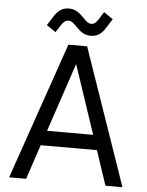

<svg xmlns="http://www.w3.org/2000/svg" viewBox="-59 -931 748 979"><g transform="rotate(5 315.0 -442.0)"><path d="M25 0H112L171 -177H459L518 0H605L363 -700H267ZM149 -790 196 -758 222 -798C231 -811 241 -822 257 -822C272 -822 283 -813 300 -795C326 -768 345 -755 377 -755C411 -755 433 -774 449 -799L481 -849L434 -881L408 -840C399 -827 390 -816 374 -816C358 -816 348 -826 331 -844C305 -870 285 -884 254 -884C219 -884 197 -865 181 -840ZM197 -253 315 -605 433 -253Z"/></g></svg>

Font: Meta Space
Style: Regular
Weight: 400
Designer: Meta Pool / Florian Karsten
Foundry: Meta Pool / Florian Karsten
Version: Version 2.000;Glyphs 3.1.1 (3137)